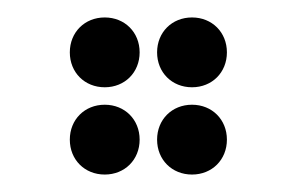

<svg xmlns="http://www.w3.org/2000/svg" viewBox="-20 -210 340 220"><path d="M100 -110C123 -110 140 -127 140 -150C140 -173 123 -190 100 -190C77 -190 60 -173 60 -150C60 -127 77 -110 100 -110ZM200 -110C223 -110 240 -127 240 -150C240 -173 223 -190 200 -190C177 -190 160 -173 160 -150C160 -127 177 -110 200 -110ZM100 -10C123 -10 140 -27 140 -50C140 -73 123 -90 100 -90C77 -90 60 -73 60 -50C60 -27 77 -10 100 -10ZM200 -10C223 -10 240 -27 240 -50C240 -73 223 -90 200 -90C177 -90 160 -73 160 -50C160 -27 177 -10 200 -10Z"/></svg>

Font: TINY 5x3 80
Style: Regular
Weight: 200
Designer: Jack Halten Fahnestock
Foundry: Velvetyne Type Foundry
Version: Version 1.002;hotconv 1.0.109;makeotfexe 2.5.65596